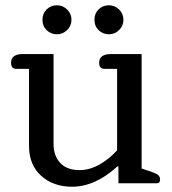

<svg xmlns="http://www.w3.org/2000/svg" viewBox="-20 -695 652 728"><path d="M141 -620Q141 -644 157 -659.5Q173 -675 196 -675Q218 -675 234.5 -659Q251 -643 251 -620Q251 -597 234.5 -581Q218 -565 196 -565Q173 -565 157 -580.5Q141 -596 141 -620ZM338 -620Q338 -644 354 -659.5Q370 -675 393 -675Q415 -675 431.5 -659Q448 -643 448 -620Q448 -597 431.5 -581Q415 -565 393 -565Q370 -565 354 -580.5Q338 -596 338 -620ZM90 -142V-434H41Q22 -434 22 -457Q22 -474 33.5 -482Q45 -490 65 -490H183V-150Q183 -104 208.5 -77Q234 -50 282 -50Q319 -50 356 -70.5Q393 -91 424 -125V-434H376Q356 -434 356 -457Q356 -474 367.5 -482Q379 -490 399 -490H517V-56L556 -43Q573 -37 580 -31Q587 -25 587 -14Q587 0 574 0H429V-64H425Q341 13 253 13Q182 13 136 -28.5Q90 -70 90 -142Z"/></svg>

Font: Maitree Medium
Style: Regular
Weight: 500
Designer: CadsonDemak Team
Foundry: CadsonDemak
Version: Version 1.010